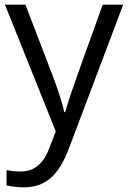

<svg xmlns="http://www.w3.org/2000/svg" viewBox="-20 -555 544 815"><path d="M1 -535.2H87.9L205.1 -230Q243.7 -125.5 252.9 -79.1H256.8Q263.2 -104 283.4 -164.3Q303.7 -224.6 416 -535.2H502.9L272.9 74.2Q238.8 164.6 193.1 202.4Q147.5 240.2 81.1 240.2Q43.9 240.2 7.8 231.9V167Q34.7 172.9 67.9 172.9Q151.4 172.9 187 79.1L216.8 2.9Z"/></svg>

Font: Zoram GWebM
Style: Regular
Weight: 400
Foundry: Ascender Corporation
Version: Version 1.000